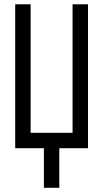

<svg xmlns="http://www.w3.org/2000/svg" viewBox="-20 -704 490 912"><path d="M125.5 -73.2H324.7V-683.6H397.9V0H261.7V188H188.5V0H52.2V-683.6H125.5Z"/></svg>

Font: Anka/Coder Narrow
Style: Regular
Weight: 400
Width: 3
Monospace: yes
Version: Version 001.100